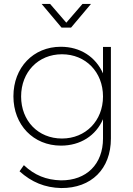

<svg xmlns="http://www.w3.org/2000/svg" viewBox="-20 -759 672 973"><path d="M340 -619 441 -739H398L316 -644L234 -739H191L292 -619ZM502 -521V-387C465 -470 388 -522 288 -522C149 -522 48 -417 48 -271C48 -126 149 -21 289 -21C388 -21 466 -72 502 -155V-57C502 73 418 156 289 155C214 153 155 129 101 78L79 109C140 164 207 192 290 194C443 195 542 97 542 -57V-521ZM294 -57C173 -57 87 -147 87 -270C87 -394 174 -484 294 -484C414 -484 502 -394 502 -270C502 -147 414 -57 294 -57Z"/></svg>

Font: Montserrat ExtraLight
Style: Regular
Weight: 250
Designer: Julieta Ulanovsky
Foundry: Julieta Ulanovsky
Version: Version 4.000